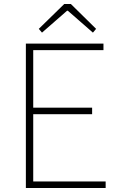

<svg xmlns="http://www.w3.org/2000/svg" viewBox="-20 -945 602 965"><path d="M110 0V-726H500V-693H147V-404H443V-371H147V-33H511V0ZM191 -781 175 -800 303 -925H336L463 -800L447 -781L321 -891H317Z"/></svg>

Font: Noto Sans JP Thin Thin
Style: Regular
Weight: 250
Version: Version 2.004-H2;hotconv 1.0.118;makeotfexe 2.5.65603